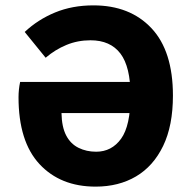

<svg xmlns="http://www.w3.org/2000/svg" viewBox="-20 -683 709 715"><path d="M336 12Q205 12 127 -72Q49 -156 49 -321Q49 -335 50.5 -349.5Q52 -364 55 -378H506V-262H209Q210 -210 226.5 -178.5Q243 -147 272.5 -132.5Q302 -118 338 -118Q396 -118 431 -166.5Q466 -215 466 -327Q466 -434 428.5 -483.5Q391 -533 317 -533Q269 -533 227 -515.5Q185 -498 150 -468L72 -564Q121 -610 185 -636.5Q249 -663 328 -663Q464 -663 544 -578Q624 -493 624 -327Q624 -215 587.5 -139.5Q551 -64 486.5 -26Q422 12 336 12Z"/></svg>

Font: Source Sans 3 ExtraBold
Style: Regular
Weight: 800
Designer: Paul D. Hunt
Foundry: Adobe
Version: Version 3.052;hotconv 1.1.0;makeotfexe 2.6.0